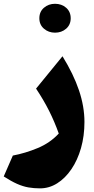

<svg xmlns="http://www.w3.org/2000/svg" viewBox="-20 -719 503 1029"><path d="M432.6 -65.4Q432.6 9.8 414.1 74.7Q395.5 139.6 362.5 188Q329.6 236.3 286.6 263.4Q243.7 290.5 194.3 290.5Q161.6 290.5 132.3 285.4Q103 280.3 71.5 266.4Q40 252.4 0 226.6L48.8 114.7Q115.7 102.1 182.1 74.5Q248.5 46.9 294.9 -3.4Q272.5 -66.4 243.2 -124.8Q213.9 -183.1 173.3 -244.1L314.9 -417.5Q374 -321.8 403.3 -234.9Q432.6 -147.9 432.6 -65.4ZM190.9 -621.1Q190.9 -656.2 215.6 -677.5Q240.2 -698.7 274.9 -698.7Q310.1 -698.7 334.5 -677.5Q358.9 -656.2 358.9 -621.1Q358.9 -586.4 334.5 -565.2Q310.1 -543.9 274.9 -543.9Q240.2 -543.9 215.6 -565.2Q190.9 -586.4 190.9 -621.1Z"/></svg>

Font: Pinar DS4-ExtraBold
Style: Regular
Weight: 800
Designer: Amin Abedi
Version: Version 2.000